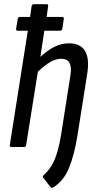

<svg xmlns="http://www.w3.org/2000/svg" viewBox="-20 -703 461 918"><path d="M192 -556 173 -431Q206 -462 240 -479Q274 -496 309 -496Q420 -496 397 -350L350 -53Q335 39 309.5 101Q284 163 233 194Q227 197 222 192L187 147Q181 141 190 133Q221 106 240 63Q259 20 272 -58L317 -345Q329 -422 273 -422Q248 -422 221.5 -407Q195 -392 161 -360L105 -10Q104 0 95 0H35Q25 0 27 -10L113 -556H65Q56 -556 57 -566L65 -612Q66 -622 74 -622H124L131 -673Q133 -683 142 -683H203Q212 -683 210 -673L203 -622H276Q287 -622 285 -612L278 -566Q276 -556 267 -556Z"/></svg>

Font: Sofia Sans Condensed Medium
Style: Italic
Weight: 500
Italic angle: -9°
Designer: Botio Nikoltchev, Ani Petrova
Foundry: lettersoup
Version: Version 4.101; ttfautohint (v1.8.4.7-5d5b)